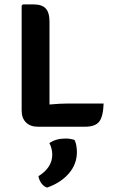

<svg xmlns="http://www.w3.org/2000/svg" viewBox="-20 -572 512 869"><path d="M449 -103.5Q447 -44.5 429 -21.5Q411 1.5 365.5 1.5H151Q117.5 1.5 97.8 -17.8Q78 -37 78 -71.5V-546.5L83.5 -552H132.5Q169.5 -552 186.8 -533.8Q204 -515.5 204 -473.5V-99Q251.5 -103.5 291 -103.5ZM317.5 61.5Q328 83.5 328 116.5Q328 171 291.5 213.2Q255 255.5 193 277Q178 272 167.5 257.8Q157 243.5 154 225.5Q216.5 186.5 216.5 128Q216.5 100.5 203.5 75.5Q233.5 55 276.5 55Q298.5 55 317.5 61.5Z"/></svg>

Font: Signika Negative SC SemiBold
Style: Regular
Weight: 600
Designer: Anna Giedryś
Foundry: Anna Giedryś
Version: Version 2.000; ttfautohint (v1.8.3) -l 8 -r 50 -G 200 -x 9 -